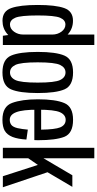

<svg xmlns="http://www.w3.org/2000/svg" viewBox="389 -1214 829 1648"><g transform="rotate(90 804.0 -390.5)"><path d="M287.3 0H366.7V-785H277.1V-77.2ZM158.2 3.1Q223.3 3.1 270.5 -36.7Q317.6 -76.5 317.6 -131.1L277.1 -175.9Q277.1 -129.9 252.1 -95.5Q227.1 -61.1 190.8 -61.1Q152.2 -61.1 132.6 -107.2Q113.1 -153.2 113.1 -299Q113.1 -445 132.6 -491Q152.2 -537 190.8 -537Q227.1 -537 252.1 -503.2Q277.1 -469.3 277.1 -423.9L317.6 -467.1Q317.6 -521.6 270.5 -561.8Q223.3 -601.9 158.2 -601.9Q76.2 -601.9 49.6 -526.5Q23.1 -451.2 23.1 -299.2Q23.1 -148.1 49.6 -72.5Q76.2 3.1 158.2 3.1Z M602.3 3.4Q715.7 3.4 747.4 -70.1Q779.1 -143.5 779.1 -299.3Q779.1 -455.7 747.4 -529.1Q715.7 -602.6 602.3 -602.6Q489.7 -602.6 457.9 -529.1Q426.1 -455.7 426.1 -299.3Q426.1 -143.5 457.9 -70.1Q489.7 3.4 602.3 3.4ZM602.3 -61.4Q560.6 -61.4 538.1 -106.7Q515.6 -152.1 515.6 -299.1Q515.6 -446.5 538.1 -492.1Q560.6 -537.8 602.3 -537.8Q644.8 -537.8 667.1 -492.1Q689.5 -446.5 689.5 -299.1Q689.5 -152.1 667.1 -106.7Q644.8 -61.4 602.3 -61.4Z M1009 3.6V-59.3Q964.5 -59.3 943.6 -114.6Q922 -169.2 922 -300.1Q922 -442.5 944 -490.9Q966.3 -539.2 1009.2 -539.2Q1053.7 -539.2 1073.8 -492.2Q1091.6 -447.9 1093.5 -328.6H912.4V-270.2H1182.9Q1184 -285.2 1184 -300.7Q1184 -452.5 1154.9 -527.8Q1124.9 -602.6 1009.2 -602.6Q895.7 -602.6 864.9 -527.1Q832.9 -451.5 832.9 -300.5Q832.9 -163.2 864 -79.2Q893.9 3.6 1009 3.6ZM1009 -59.3V3.6Q1068.5 3.6 1103.1 -16.3Q1137.3 -36.3 1156.1 -83.2Q1174.1 -129.9 1178.3 -202.2L1093.1 -214.3Q1089.1 -166.1 1080.4 -126.4Q1071 -87.1 1052.4 -72.8Q1034.5 -59.3 1009 -59.3Z M1394 -307.1 1493.1 0H1587.8L1456.6 -389.8ZM1249.1 0H1338.9V-217.8L1398.5 -304.2L1454.8 -376.5L1584.3 -596.5H1484.9L1338.9 -348.4V-785H1249.1Z"/></g></svg>

Font: Anybody Thin Condensed
Style: Regular
Weight: 100
Width: 3
Version: Version 1.113;gftools[0.9.25]